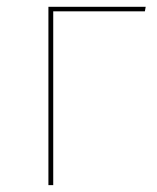

<svg xmlns="http://www.w3.org/2000/svg" viewBox="-20 -538 456 558"><path d="M134.7 0V-505.1H401.1L403.4 -518.3H120.7V0Z"/></svg>

Font: Fira Sans Hair
Style: Regular
Weight: 100
Designer: bBox Type GmbH & Carrois Corporate GbR & Edenspiekermann AG
Foundry: bBox Type GmbH & Carrois Corporate GbR & Edenspiekermann AG
Version: Version 4.300;PS 004.300;hotconv 1.0.88;makeotf.lib2.5.64775